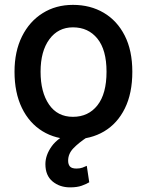

<svg xmlns="http://www.w3.org/2000/svg" viewBox="-20 -573 615 804"><path d="M286.2 10.3Q213.1 10.3 157.8 -23.6Q102.6 -57.5 71.7 -121.1Q40.8 -184.7 40.8 -272.7Q40.8 -357.6 72.1 -420.5Q103.3 -483.3 158.6 -517.9Q213.8 -552.6 285.5 -552.6Q358.3 -552.6 414.4 -519.5Q470.5 -486.5 502.3 -424Q534.1 -361.5 534.1 -272.7Q534.1 -182.2 502.8 -119Q471.6 -55.8 415.8 -22.7Q360.1 10.3 286.2 10.3ZM285.5 -83.8Q350.1 -83.8 388.1 -132.1Q426.1 -180.4 426.1 -272.7Q426.1 -364 388 -411.2Q349.8 -458.5 285.5 -458.5Q223.7 -458.5 186.8 -408.6Q149.9 -358.7 149.9 -272.7Q149.9 -187.1 185.2 -135.5Q220.5 -83.8 285.5 -83.8ZM289.4 -27.7 344.1 2.1Q310 24.5 287.6 47.6Q265.3 70.7 265.3 99.8Q265.3 115.1 272.7 123.9Q280.2 132.8 300.1 132.8Q315 132.8 325.6 128.9Q336.3 125 343.4 121.4L353.7 190.3Q341.3 197.8 322.1 204.7Q302.9 211.6 273.4 211.6Q230.1 211.6 200.1 186.8Q170.1 161.9 170.1 114.3Q170.1 76.7 196.4 39.8Q222.7 2.8 289.4 -27.7Z"/></svg>

Font: Interface Medium
Style: Regular
Weight: 500
Designer: Rasmus Andersson
Foundry: rsms
Version: Version 1.8